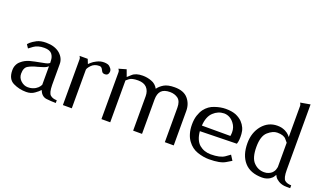

<svg xmlns="http://www.w3.org/2000/svg" viewBox="-70 -1113 2602 1545"><g transform="rotate(20 1231.0 -340.0)"><path d="M372.1 -123Q372.1 -168 372.1 -301.8Q372.1 -352.5 329.1 -389.6Q285.2 -425.8 211.9 -425.8Q165 -425.8 133.8 -410.2Q102.5 -393.6 85.9 -378.9Q77.1 -371.1 73.2 -366.2Q69.3 -361.3 69.3 -361.3Q75.2 -351.6 88.9 -332Q88.9 -332 123 -357.4Q156.2 -381.8 211.9 -381.8Q259.8 -381.8 278.3 -357.4Q295.9 -334 295.9 -301.8Q295.9 -295.9 296.9 -283.2Q296.9 -283.2 286.1 -276.4Q275.4 -269.5 212.9 -258.8Q179.7 -252.9 136.7 -242.2Q94.7 -230.5 65.4 -204.1Q48.8 -190.4 40 -170.9Q30.3 -151.4 30.3 -125Q30.3 -48.8 82 -23.4Q133.8 2 193.4 2Q235.4 2 264.6 -19.5Q293.9 -40 306.6 -55.7Q326.2 -6.8 367.2 -1Q408.2 3.9 449.2 3.9Q449.2 -3.9 449.2 -19.5Q414.1 -19.5 393.6 -37.1Q373 -53.7 372.1 -123ZM296.9 -96.7Q296.9 -96.7 288.1 -82Q279.3 -68.4 257.8 -54.7Q246.1 -47.9 230.5 -43Q213.9 -38.1 193.4 -38.1Q161.1 -38.1 133.8 -62.5Q106.4 -86.9 106.4 -123Q106.4 -174.8 136.7 -191.4Q167 -209 212.9 -219.7Q266.6 -234.4 282.2 -244.1Q296.9 -254.9 296.9 -254.9Q296.9 -202.1 296.9 -96.7Z M763.7 -410.2Q752 -425.8 737.3 -431.6Q721.7 -436.5 704.1 -436.5Q687.5 -436.5 670.9 -432.6Q655.3 -427.7 641.6 -420.9Q616.2 -408.2 600.6 -393.6Q585 -378.9 585 -378.9Q580.1 -391.6 569.3 -418Q551.8 -418 499 -418Q499 -418 503.9 -410.2Q508.8 -403.3 508.8 -391.6Q508.8 -261.7 508.8 0Q513.7 0 528.3 0Q542 0 585 0Q585 -82 585 -329.1Q585 -342.8 609.4 -369.1Q634.8 -396.5 676.8 -396.5Q686.5 -396.5 692.4 -392.6Q698.2 -388.7 702.1 -382.8Q709 -372.1 714.8 -360.4Q721.7 -348.6 741.2 -348.6Q765.6 -348.6 771.5 -371.1Q773.4 -377.9 773.4 -383.8Q773.4 -398.4 763.7 -410.2Z M1306.6 -442.4Q1247.1 -442.4 1214.8 -422.9Q1182.6 -403.3 1166 -378.9Q1145.5 -416 1108.4 -428.7Q1072.3 -442.4 1033.2 -442.4Q973.6 -442.4 944.3 -415Q914.1 -387.7 914.1 -387.7Q907.2 -407.2 892.6 -446.3Q876 -441.4 828.1 -427.7Q835.9 -418.9 837.9 -410.2Q838.9 -401.4 838.9 -401.4Q838.9 -267.6 838.9 0Q858.4 0 914.1 0Q914.1 -89.8 914.1 -358.4Q914.1 -358.4 935.5 -376Q956.1 -393.6 1010.7 -393.6Q1059.6 -393.6 1085 -367.2Q1110.4 -339.8 1110.4 -294.9Q1110.4 -196.3 1110.4 0Q1128.9 0 1186.5 0Q1186.5 -74.2 1186.5 -294.9Q1186.5 -343.8 1210 -369.1Q1233.4 -393.6 1284.2 -393.6Q1324.2 -393.6 1353.5 -372.1Q1381.8 -349.6 1381.8 -294.9Q1381.8 -196.3 1381.8 0Q1386.7 0 1401.4 0Q1415 0 1458 0Q1458 -74.2 1458 -294.9Q1458 -356.4 1420.9 -399.4Q1383.8 -442.4 1306.6 -442.4Z M1761.7 -34.2Q1704.1 -34.2 1663.1 -68.4Q1623 -103.5 1616.2 -179.7Q1720.7 -182.6 1930.7 -186.5Q1942.4 -216.8 1938.5 -272.5Q1935.5 -327.1 1895.5 -369.1Q1873 -391.6 1838.9 -406.2Q1803.7 -419.9 1752 -419.9Q1709 -419.9 1660.2 -403.3Q1610.4 -387.7 1577.1 -343.8Q1559.6 -319.3 1548.8 -286.1Q1538.1 -252.9 1538.1 -209Q1538.1 -165 1548.8 -130.9Q1558.6 -97.7 1577.1 -73.2Q1610.4 -27.3 1661.1 -9.8Q1712.9 7.8 1761.7 7.8Q1857.4 7.8 1900.4 -18.6Q1944.3 -44.9 1944.3 -44.9Q1934.6 -59.6 1917 -87.9Q1917 -87.9 1878.9 -60.5Q1840.8 -34.2 1761.7 -34.2ZM1752 -380.9Q1803.7 -379.9 1837.9 -335Q1863.3 -302.7 1863.3 -259.8Q1863.3 -244.1 1860.4 -227.5Q1839.8 -227.5 1798.8 -227.5Q1752.9 -227.5 1616.2 -227.5Q1621.1 -305.7 1661.1 -342.8Q1700.2 -379.9 1752 -380.9Z M2379.9 -126Q2379.9 -240.2 2379.9 -582Q2379.9 -582 2379.9 -583Q2379.9 -609.4 2379.9 -686.5Q2358.4 -683.6 2295.9 -671.9Q2298.8 -667 2301.8 -660.2Q2304.7 -653.3 2304.7 -646.5Q2304.7 -557.6 2304.7 -379.9Q2304.7 -379.9 2293 -393.6Q2281.2 -407.2 2256.8 -419.9Q2244.1 -425.8 2226.6 -430.7Q2210 -434.6 2188.5 -434.6Q2111.3 -434.6 2059.6 -373Q2008.8 -310.5 2008.8 -220.7Q2008.8 -117.2 2060.5 -58.6Q2112.3 0 2212.9 0Q2233.4 0 2249 -4.9Q2264.6 -9.8 2276.4 -16.6Q2297.9 -30.3 2305.7 -44.9Q2314.5 -59.6 2314.5 -59.6Q2314.5 -59.6 2323.2 -43.9Q2333 -28.3 2355.5 -14.6Q2368.2 -6.8 2385.7 -2Q2402.3 2.9 2424.8 2.9Q2425.8 2.9 2429.7 2.9Q2436.5 2.9 2456.1 2.9Q2456.1 -2.9 2456.1 -21.5Q2420.9 -21.5 2400.4 -38.1Q2379.9 -55.7 2379.9 -126ZM2304.7 -123Q2304.7 -123 2299.8 -103.5Q2294.9 -85 2276.4 -67.4Q2265.6 -58.6 2251 -52.7Q2235.4 -45.9 2213.9 -45.9Q2161.1 -45.9 2124 -85Q2086.9 -123 2086.9 -216.8Q2086.9 -309.6 2127.9 -345.7Q2168.9 -381.8 2207 -381.8Q2262.7 -381.8 2283.2 -356.4Q2304.7 -331.1 2304.7 -331.1Q2304.7 -261.7 2304.7 -123Z"/></g></svg>

Font: BSRU BANSOMDEJ
Style: Regular
Weight: 400
Designer: Wisit Potiwat
Version: Version 1.000;PS 002.000;hotconv 1.0.70;makeotf.lib2.5.58329